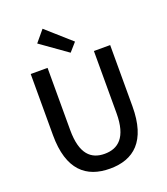

<svg xmlns="http://www.w3.org/2000/svg" viewBox="-175 -1107 1082 1242"><g transform="rotate(-20 366.5 -486.0)"><path d="M367 14C530 14 640 -76 640 -316V-737H528V-309C528 -142 460 -88 367 -88C275 -88 209 -142 209 -309V-737H93V-316C93 -76 204 14 367 14ZM383 -778 434 -836 265 -986 200 -908Z"/></g></svg>

Font: GenYoGothic2 TW M
Style: Regular
Weight: 500
Version: Version 2.100;PS 2.1;hotconv 16.6.51;makeotf.lib2.5.65220 DE